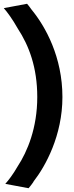

<svg xmlns="http://www.w3.org/2000/svg" viewBox="-21 -865 391 1015"><path d="M-1 -822C16 -803 45 -764 73 -714C132 -624 176 -509 176 -352C176 -189 124 -64 72 15C48 57 24 88 7 107L130 130C134 125 145 113 156 96V95C220 13 309 -149 309 -352C309 -563 220 -724 146 -814C136 -829 127 -839 122 -845Z"/></svg>

Font: Rabbid Highway Sign IV
Style: Obl
Weight: 400
Foundry: Cannot Into Space Fonts
Version: Version 0.277